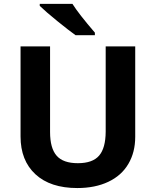

<svg xmlns="http://www.w3.org/2000/svg" viewBox="-20 -951 796 981"><path d="M670.9 -713.9V-252Q670.9 -172.9 635.7 -113.3Q600.6 -53.7 533.2 -22Q465.8 9.8 375 9.8Q237.3 9.8 161.1 -60.5Q85 -130.9 85 -253.9V-713.9H235.8V-276.9Q235.8 -193.4 269.5 -155.3Q302.7 -117.2 377.9 -117.2Q453.1 -117.2 486.3 -155.8Q519.5 -194.3 520 -277.8V-713.9ZM183.1 -931.2H350.1Q382.8 -879.4 464.8 -784.2V-771H366.2Q332.5 -794.9 273.4 -842.8Q214.4 -890.6 183.1 -920.9Z"/></svg>

Font: OpenSansHebrew-Bold
Style: Bold
Weight: 700
Foundry: Ascender Corporation, Yanek Iontef
Version: Version 2.001;PS 002.001;hotconv 1.0.70;makeotf.lib2.5.58329